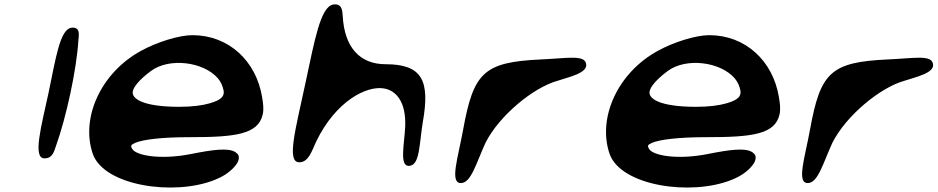

<svg xmlns="http://www.w3.org/2000/svg" viewBox="-20 -832 4292 879"><path d="M202 -406C169 -253 128 -106 184 -107C224 -107 229 -146 236 -163C284 -297 331 -515 339 -649C339 -663 353 -711 306 -705C254 -696 235 -563 202 -406Z M962 -8C998 -22 1028 -41 1051 -66C1065 -81 1078 -101 1072 -120C1069 -127 1063 -132 1057 -136C1025 -156 955 -147 855 -127C714 -99 601 -120 585 -151C577 -165 579 -169 599 -178C634 -193 719 -204 848 -204C1055 -204 1163 -216 1183 -309C1188 -333 1185 -358 1180 -387C1153 -553 1027 -671 861 -671C799 -671 698 -639 627 -600C442 -500 348 -292 405 -127C457 19 776 66 962 -8ZM978 -473C992 -456 1000 -437 1004 -416C1007 -393 996 -375 940 -359C906 -349 858 -343 801 -343C630 -343 581 -382 588 -414C592 -434 616 -466 671 -507C754 -569 912 -550 978 -473Z M1378 -450C1334 -243 1290 -89 1350 -89C1393 -89 1408 -142 1428 -185C1518 -370 1659 -441 1738 -427C1793 -418 1840 -366 1835 -252C1831 -169 1806 -64 1857 -73C1903 -81 1899 -174 1916 -275C1949 -463 1913 -538 1745 -538C1630 -538 1557 -612 1549 -759C1547 -777 1549 -819 1504 -811C1447 -798 1421 -651 1378 -450Z M2091 6C2137 5 2160 -85 2203 -179C2266 -303 2421 -431 2532 -462C2586 -480 2674 -498 2663 -541C2655 -582 2574 -565 2459 -560C2193 -548 2148 -500 2100 -237C2077 -110 2037 8 2091 6Z M3328 -8C3364 -22 3394 -41 3417 -66C3431 -81 3444 -101 3438 -120C3435 -127 3429 -132 3423 -136C3391 -156 3321 -147 3221 -127C3080 -99 2967 -120 2951 -151C2943 -165 2945 -169 2965 -178C3000 -193 3085 -204 3214 -204C3421 -204 3529 -216 3549 -309C3554 -333 3551 -358 3546 -387C3519 -553 3393 -671 3227 -671C3165 -671 3064 -639 2993 -600C2808 -500 2714 -292 2771 -127C2823 19 3142 66 3328 -8ZM3344 -473C3358 -456 3366 -437 3370 -416C3373 -393 3362 -375 3306 -359C3272 -349 3224 -343 3167 -343C2996 -343 2947 -382 2954 -414C2958 -434 2982 -466 3037 -507C3120 -569 3278 -550 3344 -473Z M3679 6C3725 5 3748 -85 3791 -179C3854 -303 4009 -431 4120 -462C4174 -480 4262 -498 4251 -541C4243 -582 4162 -565 4047 -560C3781 -548 3736 -500 3688 -237C3665 -110 3625 8 3679 6Z"/></svg>

Font: Venom Sans
Style: BdObl
Weight: 700
Version: Version 1.001